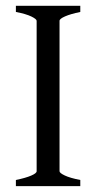

<svg xmlns="http://www.w3.org/2000/svg" viewBox="-20 -635 338 655"><path d="M34.2 0V-21Q67.4 -27.8 86.2 -35.9Q105 -43.9 105 -50.8V-564Q105 -569.8 87.2 -578.6Q69.3 -587.4 34.2 -594.2V-615.2H253.9V-594.2Q220.7 -587.4 201.9 -579.1Q183.1 -570.8 183.1 -564V-50.8Q183.1 -44.9 200.9 -36.4Q218.8 -27.8 253.9 -21V0Z"/></svg>

Font: Gentium Kaktovik
Style: Regular
Weight: 400
Designer: J. Victor Gaultney and Annie Olsen
Foundry: SIL International
Version: Version 1.102; 2013; Maintenance release